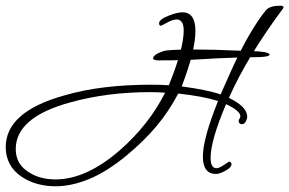

<svg xmlns="http://www.w3.org/2000/svg" viewBox="-38 -560 1011 671"><path d="M156 91Q88 91 38 58Q-18 20 -18 -46Q-18 -169 185 -226Q253 -246 329.5 -255Q406 -264 489 -264Q507 -264 523 -263.5Q539 -263 552 -262Q604 -390 604 -453Q604 -492 579 -492Q566 -492 546 -481Q526 -470 524 -470Q518 -470 518 -479Q518 -492 551 -505Q581 -517 599 -517Q645 -517 645 -452Q645 -383 597 -258Q687 -246 733 -230L765 -302Q801 -383 833.5 -438.5Q866 -494 892 -525Q906 -540 940 -540Q953 -540 953 -535Q953 -534 951 -530Q827 -364 762 -218Q826 -187 826 -152Q826 -145 821 -135Q815 -126 808 -126Q796 -126 796 -138Q796 -141 799 -145Q802 -150 802 -153Q802 -173 752 -196Q698 -69 698 -8Q698 28 719 28Q727 28 744 17Q762 5 762 5Q771 5 771 14Q771 25 751 36Q730 48 717 48Q671 48 671 -13Q671 -75 724 -207Q670 -224 585 -233Q551 -169 508 -118Q465 -67 406 -18Q336 40 274 65.5Q212 91 156 91ZM156 67Q264 67 382 -36Q483 -125 539 -236Q528 -237 514.5 -237.5Q501 -238 487 -238Q336 -238 207 -202Q17 -150 17 -39Q17 14 63 42Q101 67 156 67ZM517 -349Q497 -349 497 -356Q497 -369 532 -381Q547 -387 638 -387Q675 -387 714 -386Q753 -385 795 -383Q796 -383 810.5 -382.5Q825 -382 844.5 -381.5Q864 -381 878 -379Q904 -376 904 -369Q904 -363 878 -361Q864 -360 833.5 -360Q803 -360 769 -358Q728 -357 666.5 -353Q605 -349 522 -349Z"/></svg>

Font: Corinthia
Style: Regular
Weight: 400
Designer: Robert E. Leuschke
Foundry: Robert E. Leuschke
Version: Version 1.013; ttfautohint (v1.8.3)